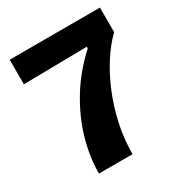

<svg xmlns="http://www.w3.org/2000/svg" viewBox="-158 -773 833 886"><g transform="rotate(-30 258.5 -330.5)"><path d="M114 0Q114 -86 140 -178Q166 -270 220 -359.5Q274 -449 358 -526V-535L20 -530V-661H501V-530Q460 -491 422.5 -433Q385 -375 356 -305Q327 -235 310 -157.5Q293 -80 293 0Z"/></g></svg>

Font: Bricolage Grotesque 10pt ExtraBold
Style: Regular
Weight: 800
Designer: Mathieu Triay
Foundry: Atelier Triay
Version: Version 1.000; ttfautohint (v1.8.4.7-5d5b);gftools[0.9.32]